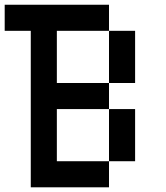

<svg xmlns="http://www.w3.org/2000/svg" viewBox="-20 -798 707 818"><path d="M555.6 -111.1H444.4V-333.3H555.6ZM444.4 -777.8V-666.7H222.2V-444.4H444.4V-333.3H222.2V-111.1H444.4V0H111.1V-666.7H0V-777.8ZM555.6 -444.4H444.4V-666.7H555.6Z"/></svg>

Font: Pixeloid Mono
Style: Regular
Weight: 400
Monospace: yes
Designer: GGBotNet
Foundry: GGBotNet
Version: 0.5